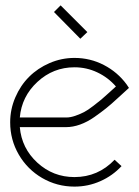

<svg xmlns="http://www.w3.org/2000/svg" viewBox="-20 -690 522 719"><path d="M280.8 -544.9 182.1 -645 207 -669.9 307.1 -569.8ZM228 -250Q244.1 -250 262.7 -256.6Q281.2 -263.2 294.9 -270.3Q308.6 -277.3 329.8 -293.7Q351.1 -310.1 359.4 -317.1Q367.7 -324.2 389.9 -344.2Q412.1 -364.3 414.1 -366.2Q384.8 -399.9 344.5 -418.9Q304.2 -438 258.8 -438Q179.2 -438 120.1 -383.3Q61 -328.6 54.2 -250ZM227.1 -213.9H54.2Q61 -134.8 119.9 -80.8Q178.7 -26.9 258.8 -26.9Q347.2 -26.9 409.2 -91.8L435.1 -67.9Q401.4 -31.7 355.7 -11.5Q310.1 8.8 258.8 8.8Q193.4 8.8 137.9 -23.4Q82.5 -55.7 50.3 -111.1Q18.1 -166.5 18.1 -231.9Q18.1 -280.8 37.4 -325.4Q56.6 -370.1 88.9 -402.3Q121.1 -434.6 165.8 -453.9Q210.4 -473.1 258.8 -473.1Q317.9 -473.1 369.1 -446.5Q420.4 -419.9 454.1 -374L462.9 -360.8L451.2 -350.1Q444.3 -344.2 420.4 -322Q396.5 -299.8 377.9 -284.9Q359.4 -270 333.3 -251.7Q307.1 -233.4 280 -223.6Q252.9 -213.9 227.1 -213.9Z"/></svg>

Font: RawengulkSans
Style: Regular
Weight: 500
Designer: gluk (gluksza@wp.pl)
Foundry: gluk (gluksza@wp.pl)
Version: Version 0.94